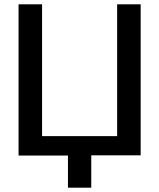

<svg xmlns="http://www.w3.org/2000/svg" viewBox="-20 -720 738 890"><path d="M66 1V-700H175V-89H523V-700H632V0H403V150H295V1Z"/></svg>

Font: LT Superior Semi-bold
Style: Regular
Weight: 600
Designer: Daniel Lyons
Foundry: LyonsType
Version: Version 1.0